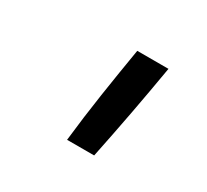

<svg xmlns="http://www.w3.org/2000/svg" viewBox="-80 -890 609 565"><g transform="rotate(30 225.0 -607.0)"><path d="M196 -442Q205 -524 217.5 -606.5Q230 -689 244 -772H350Q336 -689 320.5 -606.5Q305 -524 288 -442Z"/></g></svg>

Font: Iosevka Custom Medium Oblique
Style: Regular
Weight: 500
Italic angle: -9°
Designer: Belleve Invis
Foundry: Belleve Invis
Version: Version 27.0.1